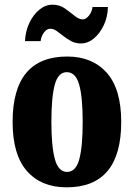

<svg xmlns="http://www.w3.org/2000/svg" viewBox="-20 -792 573 822"><path d="M265 10Q157 10 95.5 -59.5Q34 -129 34 -270Q34 -550 268 -550Q375 -550 437 -480.5Q499 -411 499 -270Q499 10 265 10ZM267 -56Q305 -56 319.5 -110.5Q334 -165 334 -270Q334 -376 319 -429.5Q304 -483 266 -483Q229 -483 214.5 -429.5Q200 -376 200 -270Q200 -165 215 -110.5Q230 -56 267 -56ZM326 -606Q304 -606 285.5 -615.5Q267 -625 251.5 -637.5Q236 -650 222.5 -659.5Q209 -669 195 -669Q180 -669 168 -652.5Q156 -636 154 -616H87Q89 -659 106 -694.5Q123 -730 149 -751Q175 -772 205 -772Q235 -772 257.5 -756Q280 -740 299 -724.5Q318 -709 335 -709Q348 -709 361 -725.5Q374 -742 376 -762H442Q441 -719 424 -683.5Q407 -648 381.5 -627Q356 -606 326 -606Z"/></svg>

Font: Noto Serif Bengali ExtraCondensed Black
Style: Regular
Weight: 900
Width: 2
Designer: Juan Bruce, Universal Thirst, Indian Type Foundry and the Monotype Design Team.
Foundry: Monotype Imaging Inc.
Version: Version 2.003; ttfautohint (v1.8.4.7-5d5b)